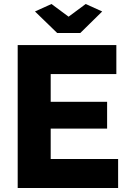

<svg xmlns="http://www.w3.org/2000/svg" viewBox="-20 -934 639 954"><path d="M235.8 -914.1 320.8 -851.1 405.8 -914.1 487.8 -877 378.9 -770H264.2L153.8 -877ZM566.9 -144V0H67.9V-710H558.1V-565.9H231.9V-428.2H512.2V-294.9H231.9V-144Z"/></svg>

Font: Raleway-v4020 ExtraBold
Style: Regular
Weight: 800
Designer: Matt McInerney, Pablo Impallari, Rodrigo Fuenzalida
Foundry: Matt McInerney, Pablo Impallari, Rodrigo Fuenzalida
Version: Version 4.020;PS 004.020;hotconv 1.0.88;makeotf.lib2.5.64775